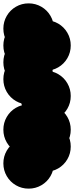

<svg xmlns="http://www.w3.org/2000/svg" viewBox="-70 -620 440 1140"><path d="M50 -50Q50 -91 70 -125.5Q90 -160 124.5 -180Q159 -200 200 -200Q241 -200 275.5 -180Q310 -160 330 -125.5Q350 -91 350 -50Q350 -9 330 25.5Q310 60 275.5 80Q241 100 200 100Q159 100 124.5 80Q90 60 70 25.5Q50 -9 50 -50ZM50 -350Q50 -391 70 -425.5Q90 -460 124.5 -480Q159 -500 200 -500Q241 -500 275.5 -480Q310 -460 330 -425.5Q350 -391 350 -350Q350 -309 330 -274.5Q310 -240 275.5 -220Q241 -200 200 -200Q159 -200 124.5 -220Q90 -240 70 -274.5Q50 -309 50 -350ZM-50 -450Q-50 -491 -30 -525.5Q-10 -560 24.5 -580Q59 -600 100 -600Q141 -600 175.5 -580Q210 -560 230 -525.5Q250 -491 250 -450Q250 -409 230 -374.5Q210 -340 175.5 -320Q141 -300 100 -300Q59 -300 24.5 -320Q-10 -340 -30 -374.5Q-50 -409 -50 -450ZM-50 -350Q-50 -391 -30 -425.5Q-10 -460 24.5 -480Q59 -500 100 -500Q141 -500 175.5 -480Q210 -460 230 -425.5Q250 -391 250 -350Q250 -309 230 -274.5Q210 -240 175.5 -220Q141 -200 100 -200Q59 -200 24.5 -220Q-10 -240 -30 -274.5Q-50 -309 -50 -350ZM-50 -250Q-50 -291 -30 -325.5Q-10 -360 24.5 -380Q59 -400 100 -400Q141 -400 175.5 -380Q210 -360 230 -325.5Q250 -291 250 -250Q250 -209 230 -174.5Q210 -140 175.5 -120Q141 -100 100 -100Q59 -100 24.5 -120Q-10 -140 -30 -174.5Q-50 -209 -50 -250ZM-50 -150Q-50 -191 -30 -225.5Q-10 -260 24.5 -280Q59 -300 100 -300Q141 -300 175.5 -280Q210 -260 230 -225.5Q250 -191 250 -150Q250 -109 230 -74.5Q210 -40 175.5 -20Q141 0 100 0Q59 0 24.5 -20Q-10 -40 -30 -74.5Q-50 -109 -50 -150ZM-50 150Q-50 109 -30 74.5Q-10 40 24.5 20Q59 0 100 0Q141 0 175.5 20Q210 40 230 74.5Q250 109 250 150Q250 191 230 225.5Q210 260 175.5 280Q141 300 100 300Q59 300 24.5 280Q-10 260 -30 225.5Q-50 191 -50 150ZM50 150Q50 109 70 74.5Q90 40 124.5 20Q159 0 200 0Q241 0 275.5 20Q310 40 330 74.5Q350 109 350 150Q350 191 330 225.5Q310 260 275.5 280Q241 300 200 300Q159 300 124.5 280Q90 260 70 225.5Q50 191 50 150ZM50 250Q50 209 70 174.5Q90 140 124.5 120Q159 100 200 100Q241 100 275.5 120Q310 140 330 174.5Q350 209 350 250Q350 291 330 325.5Q310 360 275.5 380Q241 400 200 400Q159 400 124.5 380Q90 360 70 325.5Q50 291 50 250ZM-50 350Q-50 309 -30 274.5Q-10 240 24.5 220Q59 200 100 200Q141 200 175.5 220Q210 240 230 274.5Q250 309 250 350Q250 391 230 425.5Q210 460 175.5 480Q141 500 100 500Q59 500 24.5 480Q-10 460 -30 425.5Q-50 391 -50 350Z"/></svg>

Font: TINY 5x3
Style: Regular
Weight: 400
Designer: Jack Halten Fahnestock
Foundry: Velvetyne Type Foundry
Version: Version 1.002